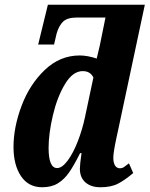

<svg xmlns="http://www.w3.org/2000/svg" viewBox="-20 -780 631 810"><path d="M37 -160Q37 -243 71 -333.5Q105 -424 169 -485Q233 -546 316 -546Q349 -546 388 -533L401 -588L425 -706H304Q265 -706 247 -689.5Q229 -673 219 -639L208 -592H141L182 -760H591L477 -225L472 -202Q458 -137 458 -115Q458 -93 465.5 -81.5Q473 -70 486 -70Q495 -70 502 -74.5Q509 -79 524 -91L542 -50Q508 -21 478.5 -5.5Q449 10 404 10Q364 10 340.5 -10.5Q317 -31 317 -68Q317 -87 324 -134H318Q292 -82 271.5 -52.5Q251 -23 224 -6.5Q197 10 158 10Q100 10 68.5 -37Q37 -84 37 -160ZM339 -288 374 -453Q361 -480 329 -480Q287 -480 254 -425Q221 -370 203 -293Q185 -216 185 -156Q185 -71 221 -71Q242 -71 265.5 -102.5Q289 -134 308.5 -184.5Q328 -235 339 -288Z"/></svg>

Font: Noto Serif CondExtraBold
Style: Italic
Weight: 800
Width: 3
Italic angle: -12°
Designer: Monotype Design Team
Foundry: Monotype Imaging Inc.
Version: Version 1.001